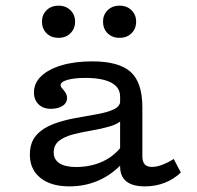

<svg xmlns="http://www.w3.org/2000/svg" viewBox="-20 -642 690 673"><path d="M401 -206.7V-303.5Q401 -335.8 369.8 -352.3Q338.6 -368.9 279.4 -368.9Q240.9 -368.9 216.7 -362.1Q192.5 -355.3 192.5 -343.9Q192.5 -338.1 198.1 -331.9Q203.8 -325.7 209.4 -317.6Q215 -309.5 215 -297.5Q215 -281.1 199.3 -270.8Q183.5 -260.6 157.9 -260.6Q131.3 -260.6 115.1 -276.4Q99 -292.3 99 -317.7Q99 -350.9 124.5 -375.1Q150 -399.4 195.9 -413.1Q241.8 -426.9 302.8 -426.9Q397.4 -426.9 438.2 -389.6Q479 -352.4 479 -266.5V-206.7ZM223.2 11.3Q158.8 11.3 121.7 -18.4Q84.7 -48.1 84.7 -99.6Q84.7 -142.9 107.5 -168.2Q130.4 -193.5 166.4 -207Q202.4 -220.4 242.9 -227.9Q283.3 -235.3 319.4 -241.6Q355.4 -247.9 378.7 -258.6Q401.9 -269.3 401.9 -290.3L411 -223.9Q394.3 -207.6 364.9 -199Q335.5 -190.3 301.4 -184.6Q267.4 -178.9 237.4 -171.3Q207.3 -163.6 187.8 -149Q168.3 -134.4 168.3 -107.5Q168.3 -82.9 188.3 -69.8Q208.4 -56.6 246.8 -56.6Q298.2 -56.6 340.9 -76.4Q383.6 -96.2 411.5 -136.4L412.6 -73.4Q374 -30.9 326.4 -9.8Q278.9 11.3 223.2 11.3ZM479 -94.4Q479 -75.1 487.3 -66Q495.5 -56.9 513 -56.9Q528.9 -56.9 548.4 -64.3Q568 -71.6 589 -84.8L613.8 -37.2Q588.7 -13.4 556.6 -1Q524.5 11.3 487.7 11.3Q444.8 11.3 422.9 -6.2Q401 -23.7 401 -58.6V-206.7H479ZM399.1 -509.4Q373.1 -509.4 357.1 -525.5Q341.1 -541.6 341.1 -566.2Q341.1 -589.9 357.1 -606Q373.1 -622.1 399.1 -622.1Q425 -622.1 441.1 -606Q457.2 -589.9 457.2 -566.2Q457.2 -541.6 441.1 -525.5Q425 -509.4 399.1 -509.4ZM185.2 -509.4Q159.1 -509.4 143.1 -525.5Q127.1 -541.6 127.1 -566.2Q127.1 -589.9 143.1 -606Q159.1 -622.1 185.2 -622.1Q211.1 -622.1 227.1 -606Q243.2 -589.9 243.2 -566.2Q243.2 -541.6 227.1 -525.5Q211.1 -509.4 185.2 -509.4Z"/></svg>

Font: Playfair 5pt SemiExpanded Light
Style: Regular
Weight: 300
Width: 6
Designer: Claus Eggers Sørensen
Foundry: Claus Eggers Sørensen
Version: Version 2.203